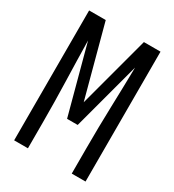

<svg xmlns="http://www.w3.org/2000/svg" viewBox="-178 -838 855 941"><g transform="rotate(30 250.0 -367.5)"><path d="M48 0V-735H142L250 -332L358 -735H452V0H374V-147Q374 -262 377.5 -376.5Q381 -491 383 -605L280 -221H220L117 -605Q119 -491 122.5 -376.5Q126 -262 126 -147V0Z"/></g></svg>

Font: Iosevka SS18
Style: Regular
Weight: 400
Monospace: yes
Designer: Belleve Invis
Foundry: Belleve Invis
Version: Version 25.1.1; ttfautohint (v1.8.4)